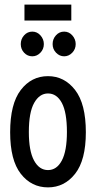

<svg xmlns="http://www.w3.org/2000/svg" viewBox="-20 -803 415 832"><path d="M188 9Q116 9 70 -50Q24 -109 24 -230Q24 -353 70 -413Q116 -473 188 -473Q259 -473 305.5 -413Q352 -353 352 -230Q352 -109 305.5 -50Q259 9 188 9ZM188 -66Q226 -66 248 -107.5Q270 -149 270 -231Q270 -316 248 -357Q226 -398 188 -398Q151 -398 128 -357Q105 -316 105 -231Q105 -149 127.5 -107.5Q150 -66 188 -66ZM120 -559Q99 -559 84.5 -574.5Q70 -590 70 -612Q70 -634 84.5 -650Q99 -666 120 -666Q141 -666 155.5 -649.5Q170 -633 170 -612Q170 -590 155 -574.5Q140 -559 120 -559ZM258 -559Q238 -559 223 -574.5Q208 -590 208 -612Q208 -634 222.5 -650Q237 -666 258 -666Q279 -666 293.5 -649.5Q308 -633 308 -612Q308 -590 293 -574.5Q278 -559 258 -559ZM86 -714V-783H289V-714Z"/></svg>

Font: Inconsolata Condensed SemiBold
Style: Regular
Weight: 600
Width: 3
Monospace: yes
Designer: Raph Levien, Cyreal, Brenton Simpson
Foundry: Raph Levien, Cyreal, Google
Version: Version 3.100; ttfautohint (v1.8.4.7-5d5b)